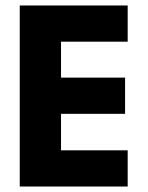

<svg xmlns="http://www.w3.org/2000/svg" viewBox="-20 -680 540 700"><path d="M445.5 0H52V-660H445.5V-528H202.5V-397H436V-265H202.5V-132H445.5Z"/></svg>

Font: Lucymar Sans
Style: Bold
Weight: 700
Foundry: The League of Moveable Type (original font) / Main changes by Cristiano Sobral with portions from Mirco Monsees
Version: Version 2.001;August 30, 2020;FontCreator 13.0.0.2681 64-bit